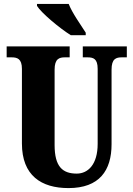

<svg xmlns="http://www.w3.org/2000/svg" viewBox="-20 -951 682 981"><path d="M342 -771H418V-784C394 -822 348 -886 331 -931H169V-921C190 -886 284 -807 342 -771ZM330 10C488 10 550 -80 550 -214V-595C550 -651 573 -658 603 -658H628V-714H403V-658H427C457 -658 479 -651 479 -599V-216C479 -111 430 -64 372 -64C300 -64 259 -99 259 -210V-595C259 -651 283 -658 312 -658H336V-714H14V-658H39C68 -658 92 -651 92 -599V-218C92 -54 191 10 330 10Z"/></svg>

Font: Noto Serif Myanmar ExtraCondensed Black
Style: Regular
Weight: 900
Width: 2
Designer: Ben Mitchell and the Monotype Design Team
Foundry: Monotype Imaging Inc.
Version: Version 2.106